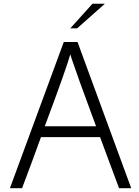

<svg xmlns="http://www.w3.org/2000/svg" viewBox="-20 -991 734 1011"><path d="M466.8 -971.2H532.2L386.2 -841.8H350.1ZM315.9 -770H388.2L670.9 0H606.9L506.8 -269H195.8Q144.5 -127.4 96.2 0H32.2ZM350.1 -705.1Q334 -642.6 215.8 -326.2H485.8Q434.6 -463.4 400.6 -558.1Q366.7 -652.8 358.4 -678.7Z"/></svg>

Font: Junction Light
Style: Regular
Weight: 300
Designer: Caroline Hadilaksono
Foundry: Caroline Hadilaksono
Version: Version 1.002